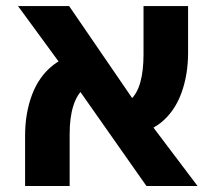

<svg xmlns="http://www.w3.org/2000/svg" viewBox="-20 -622 721 642"><path d="M469.7 0 209.7 -370.2 40.2 -601.8H211.1L455 -245.8L640.6 0ZM63.9 0V-167.8Q63.9 -243.8 87.3 -305.7Q110.7 -367.5 158.1 -404.5Q205.4 -441.4 275.1 -441.7L319.8 -348.1Q284.8 -347.9 260.8 -326.9Q236.9 -305.8 224.9 -267.3Q212.9 -228.8 212.9 -173.8V0ZM404.7 -175.1 355 -266.7Q392.9 -266.9 415.9 -288Q438.9 -309 449.4 -347.5Q459.9 -386 459.9 -440V-601.8H608.9V-446Q608.9 -372 586.5 -310.7Q564 -249.3 518.7 -212.4Q473.4 -175.4 404.7 -175.1Z"/></svg>

Font: Noto Sans Hebrew
Style: Regular
Weight: 400
Designer: Monotype Design Team
Foundry: Monotype Imaging Inc.
Version: Version 2.003;January 10, 2023;FontCreator 14.0.0.2877 64-bi